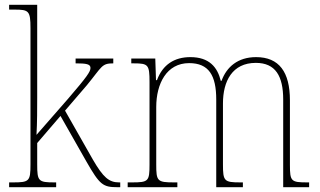

<svg xmlns="http://www.w3.org/2000/svg" viewBox="-20 -780 1333 800"><path d="M18 0H214V-20H207C140 -20 135 -25 135 -95V-184L232 -297L340 -107C396 -9 409 0 470 0H481V-20H476C434 -20 410 -41 367 -115L251 -319L342 -425C406 -503 403 -516 452 -516V-536H295V-516C340 -516 357 -513 357 -497C357 -482 344 -462 264 -369L132 -218C135 -270 135 -327 135 -374V-760H18V-740H40C100 -740 107 -735 107 -663V-95C107 -25 102 -20 34 -20H18Z M512 0H719V-20H706C635 -20 631 -25 631 -95V-334C631 -431 674 -517 768 -517C850 -517 881 -466 881 -365V0H992V-20H982C914 -20 909 -25 909 -95V-349C909 -442 948 -518 1046 -518C1128 -518 1160 -463 1160 -365V0H1268V-20H1261C1193 -20 1188 -24 1188 -93V-362C1188 -480 1143 -542 1047 -542C971 -542 924 -501 903 -443H900C886 -500 852 -542 773 -542C707 -542 658 -511 634 -446H630L627 -536H527V-516H538C598 -516 603 -510 603 -438V-95C603 -25 599 -20 530 -20H512Z"/></svg>

Font: Noto Serif Tamil SemiCondensed Thin
Style: Regular
Weight: 100
Width: 4
Designer: Indian Type Foundry, Tom Grace, and the Monotype Design Team
Foundry: Monotype Imaging Inc.
Version: Version 2.004